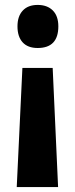

<svg xmlns="http://www.w3.org/2000/svg" viewBox="-20 -573 306 780"><path d="M217 -466Q217 -378 133 -378Q93 -378 72 -401Q51 -424 51 -466Q51 -507 72.5 -530Q94 -553 133 -553Q172 -553 194.5 -530.5Q217 -508 217 -466ZM71 -297H194L216 187H48Z"/></svg>

Font: Noto Sans Tamil ExtraCondensed ExtraBold
Style: Regular
Weight: 800
Width: 2
Designer: Jelle Bosma - Monotype Design Team
Foundry: Monotype Imaging Inc.
Version: Version 2.004; ttfautohint (v1.8.4.7-5d5b)